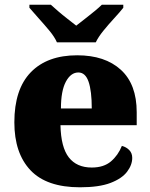

<svg xmlns="http://www.w3.org/2000/svg" viewBox="-20 -786 638 816"><path d="M320 10Q178 10 109.5 -62.5Q41 -135 41 -266Q41 -407 111 -479Q181 -551 308 -551Q426 -551 493.5 -489.5Q561 -428 561 -309V-254H237Q239 -160 272.5 -117Q306 -74 370 -74Q421 -74 451.5 -100Q482 -126 498 -166Q517 -161 529.5 -148Q542 -135 542 -115Q542 -85 520 -56Q498 -27 449.5 -8.5Q401 10 320 10ZM370 -325Q370 -399 356.5 -438.5Q343 -478 313 -478Q281 -478 260 -439Q239 -400 239 -325ZM222 -606Q212 -629 190 -655.5Q168 -682 144.5 -708Q121 -734 105 -753V-766H196Q207 -756 226.5 -739Q246 -722 267.5 -705.5Q289 -689 304 -677Q319 -689 340.5 -705.5Q362 -722 382.5 -739Q403 -756 413 -766H504V-753Q489 -734 465 -708Q441 -682 419.5 -655.5Q398 -629 387 -606Z"/></svg>

Font: Noto Serif Hentaigana Black
Style: Regular
Weight: 900
Designer: Kazuhiro Yamada
Foundry: nipponia
Version: Version 1.000; ttfautohint (v1.8.4.7-5d5b)